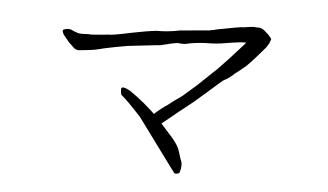

<svg xmlns="http://www.w3.org/2000/svg" viewBox="-42 -637 1084 635"><g transform="rotate(5 500.0 -320.0)"><path d="M556 -69Q537 -95 533 -100L427 -244L426 -245Q402 -271 387 -286Q372 -301 363 -308Q359 -311 358 -317Q357 -324 357 -330Q357 -333 359 -334Q360 -336 363 -336Q367 -336 375 -333Q387 -328 397 -320Q409 -312 435 -291Q455 -274 471 -259L472 -257L474 -259Q478 -263 483 -267Q492 -275 510 -288H511Q533 -306 561 -325Q566 -329 609 -367L656 -412Q662 -416 705 -462Q746 -508 752 -514L756 -519H750Q740 -519 733 -518Q715 -516 691 -512Q660 -506 622 -506Q585 -504 564 -499Q551 -495 532 -498H531H529Q514 -496 491 -490Q475 -485 463 -485Q389 -477 366 -474Q324 -467 288 -459Q259 -451 237 -449Q220 -447 208 -446Q200 -445 192 -450Q184 -457 172 -469Q160 -483 153 -492Q148 -501 148 -505Q148 -509 152 -510Q160 -513 165.5 -513Q171 -513 177 -511Q184 -507 196 -503Q205 -500 219 -501Q237 -502 245 -501Q288 -504 301 -506Q308 -504 378 -519Q427 -529 457 -532Q496 -532 534 -540L633 -549Q638 -551 644 -551Q651 -554 671 -557Q730 -569 743 -569L744 -568V-569Q769 -573 777 -573Q785 -572 794 -572Q800 -572 809 -567Q811 -565 825 -553Q829 -549 832 -545Q838 -539 837 -536Q835 -532 833 -525Q825 -510 818 -503Q773 -450 758 -438Q745 -427 729 -415Q707 -395 695 -390Q691 -389 642 -345Q592 -301 583 -295Q576 -289 550 -269Q519 -243 502 -230L500 -228L502 -226Q513 -213 528 -197Q560 -163 566 -139Q574 -113 576 -109Q578 -105 578 -97.5Q578 -90 577 -84Q576 -78 574 -72Q572 -69 568 -68Q559 -66 556 -69ZM825 -553ZM534 -540ZM153 -492ZM192 -450ZM358 -317Z"/></g></svg>

Font: ToneOZ-Tsuipita-TC
Style: Tsuipita-TC
Weight: 400
Designer: :Jeffrey Xuan (Chih-Lin Hsuan)  :
Foundry: jeffreyx@gmail.com, cjkFonts.io
Version: Version 0.24071